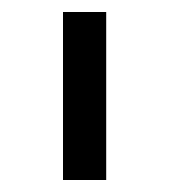

<svg xmlns="http://www.w3.org/2000/svg" viewBox="-20 -760 282 320"><path d="M85 -460V-740H157V-460Z"/></svg>

Font: Aneliza
Style: Regular
Weight: 400
Designer: Mike Abbink, Paul van der Laan, Pieter van Rosmalen
Foundry: Bold Monday
Version: Version 3.001;September 8, 2019;FontCreator 11.5.0.2425 64-b